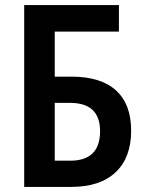

<svg xmlns="http://www.w3.org/2000/svg" viewBox="-20 -734 572 754"><path d="M75 0V-714H447V-610H195V-433H261Q376 -433 435.5 -379Q495 -325 495 -221Q495 -115 434 -57.5Q373 0 260 0ZM195 -103H256Q373 -103 373 -219Q373 -330 255 -330H195Z"/></svg>

Font: Noto Sans Condensed SemiBold
Style: Regular
Weight: 600
Width: 3
Designer: Monotype Design Team
Foundry: Monotype Imaging Inc.
Version: Version 2.013; ttfautohint (v1.8.4.7-5d5b)